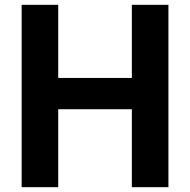

<svg xmlns="http://www.w3.org/2000/svg" viewBox="-20 -760 790 798"><path d="M680 18H528V-306H222V18H70V-740H222V-436H528V-740H680Z"/></svg>

Font: SUITE Heavy
Style: Regular
Weight: 900
Designer: Sun
Foundry: Sun
Version: Version 2.040